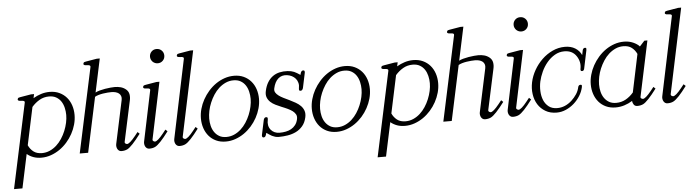

<svg xmlns="http://www.w3.org/2000/svg" viewBox="-52 -932 4984 1377"><g transform="rotate(-5 2440.0 -243.0)"><path d="M418.9 -283.7Q418.9 -310.1 412.8 -335.9Q406.7 -361.8 393.6 -381.8Q380.4 -401.9 359.1 -414.3Q337.9 -426.8 307.1 -426.8Q269.5 -426.8 238.5 -408.9Q207.5 -391.1 182.6 -362.3L125 -91.3Q137.7 -63 161.1 -44.7Q184.6 -26.4 222.2 -26.4Q252 -26.4 278.3 -38.1Q304.7 -49.8 326.7 -69.6Q348.6 -89.4 365.7 -115.5Q382.8 -141.6 394.5 -170.2Q406.2 -198.7 412.6 -228Q418.9 -257.3 418.9 -283.7ZM478.5 -279.3Q478.5 -245.1 469 -210.7Q459.5 -176.3 442.1 -144.5Q424.8 -112.8 400.6 -85.4Q376.5 -58.1 347.2 -37.8Q317.9 -17.6 284.4 -5.9Q251 5.9 215.3 5.9Q183.6 5.9 158 -3.4Q132.3 -12.7 111.8 -29.8L60.1 213.4H-0.5L130.4 -398.4Q131.8 -405.3 127.7 -408.2Q123.5 -411.1 117.2 -412.1Q110.8 -413.1 103.5 -413.1Q96.2 -413.1 91.3 -414.6Q87.4 -415.5 84.2 -418Q81.1 -420.4 82 -426.8Q84 -435.1 89.6 -437Q95.2 -439 102.1 -439.9L180.2 -453.1H202.1L195.8 -424.3Q223.1 -440.4 252.7 -449.7Q282.2 -459 314 -459Q353 -459 383.5 -444.8Q414.1 -430.7 435.3 -406.2Q456.5 -381.8 467.5 -349.1Q478.5 -316.4 478.5 -279.3Z M931.6 -104Q866.2 -16.6 833.5 0Q814.9 8.8 791.5 8.8Q781.2 8.8 773.9 3.7Q766.6 -1.5 762.5 -9.3Q758.3 -17.1 757.1 -26.6Q755.9 -36.1 757.8 -44.9L824.2 -356Q827.6 -372.6 823.2 -384.5Q818.8 -396.5 809.1 -404.1Q799.3 -411.6 785.4 -415.3Q771.5 -418.9 755.4 -418.9Q744.1 -418.9 728 -417.7Q711.9 -416.5 694.8 -413.8Q677.7 -411.1 662.1 -406.5Q646.5 -401.9 636.2 -395.5L551.8 0H491.2L622.1 -611.8Q623.5 -618.7 619.4 -621.6Q615.2 -624.5 608.9 -625.5Q602.5 -626.5 595.2 -626.5Q587.9 -626.5 583 -627.9Q579.1 -628.9 575.9 -631.3Q572.8 -633.8 573.7 -640.1Q575.7 -648.4 581.3 -650.4Q586.9 -652.3 593.8 -653.3L671.9 -666.5H693.8L642.6 -425.8Q654.3 -432.6 673.3 -437.7Q692.4 -442.9 712.6 -446.3Q732.9 -449.7 751.7 -451.4Q770.5 -453.1 781.7 -453.1Q805.2 -453.1 825.7 -447.5Q846.2 -441.9 863.3 -427.7Q880.4 -413.1 884 -391.8Q887.7 -370.6 882.3 -347.2L819.3 -54.2Q818.4 -48.8 821.8 -44.9Q825.2 -41 831.5 -39.1Q835.4 -38.1 835.4 -38.1Q854 -38.1 896.5 -90.8L917.5 -117.2Z M1132.3 -104Q1066.9 -16.1 1034.2 0Q1016.6 8.8 992.2 8.8Q981.9 8.8 974.6 3.7Q967.3 -1.5 963.1 -9.3Q959 -17.1 957.8 -26.6Q956.5 -36.1 958.5 -44.9L1034.2 -408.2Q1035.6 -415 1031.7 -418Q1027.8 -420.9 1021.2 -421.9Q1014.6 -422.9 1007.3 -422.9Q1000 -422.9 995.1 -424.3Q991.2 -425.3 988 -427.7Q984.9 -430.2 985.8 -436.5Q987.8 -444.8 993.7 -446.8Q999.5 -448.7 1005.9 -449.7L1084 -462.9H1105.5L1020 -54.2Q1019 -48.8 1022.5 -44.9Q1025.9 -41 1032.2 -39.1Q1036.1 -38.1 1036.1 -38.1Q1055.2 -38.1 1097.2 -90.8L1118.2 -117.2ZM1156.7 -647Q1156.7 -625 1141.8 -610.4Q1127 -595.7 1105 -595.7Q1094.7 -595.7 1085.2 -599.9Q1075.7 -604 1068.8 -610.8Q1062 -617.7 1057.9 -627.2Q1053.7 -636.7 1053.7 -647Q1053.7 -668.9 1068.4 -683.8Q1083 -698.7 1105 -698.7Q1127 -698.7 1141.8 -683.8Q1156.7 -668.9 1156.7 -647Z M1366.2 -666.5 1237.3 -54.2Q1236.3 -48.8 1239.7 -44.9Q1243.2 -41 1249.5 -39.1Q1253.4 -38.1 1253.4 -38.1Q1272.5 -38.1 1314.5 -90.8L1335.4 -117.2L1349.6 -104Q1284.2 -16.1 1251.5 0Q1233.9 8.8 1209.5 8.8Q1199.2 8.8 1191.9 3.7Q1184.6 -1.5 1180.4 -9.3Q1176.3 -17.1 1175 -26.6Q1173.8 -36.1 1175.8 -44.9L1294.4 -611.8Q1295.9 -618.7 1292 -621.6Q1288.1 -624.5 1281.7 -625.5Q1275.4 -626.5 1268.1 -626.5Q1260.7 -626.5 1255.4 -627.9Q1251.5 -628.9 1248.3 -631.3Q1245.1 -633.8 1246.1 -640.1Q1248 -648.4 1253.9 -650.4Q1259.8 -652.3 1266.1 -653.3L1344.2 -666.5Z M1746.6 -283.7Q1746.6 -310.1 1740.5 -335.9Q1734.4 -361.8 1721.2 -381.8Q1708 -401.9 1686.8 -414.3Q1665.5 -426.8 1634.8 -426.8Q1604.5 -426.8 1578.4 -414.8Q1552.2 -402.8 1530.3 -383.1Q1508.3 -363.3 1491.2 -336.9Q1474.1 -310.5 1462.2 -282Q1450.2 -253.4 1444.1 -223.9Q1438 -194.3 1438 -168Q1438 -141.6 1444.1 -116.2Q1450.2 -90.8 1463.9 -70.8Q1477.5 -50.8 1498.5 -38.6Q1519.5 -26.4 1549.8 -26.4Q1579.6 -26.4 1606 -38.1Q1632.3 -49.8 1654.3 -69.6Q1676.3 -89.4 1693.4 -115.5Q1710.4 -141.6 1722.2 -170.2Q1733.9 -198.7 1740.2 -228Q1746.6 -257.3 1746.6 -283.7ZM1806.2 -279.3Q1806.2 -245.1 1796.6 -210.7Q1787.1 -176.3 1769.8 -144.5Q1752.4 -112.8 1728.3 -85.4Q1704.1 -58.1 1674.8 -37.8Q1645.5 -17.6 1612.1 -5.9Q1578.6 5.9 1543 5.9Q1503.9 5.9 1473.4 -8.3Q1442.9 -22.5 1421.9 -47.1Q1400.9 -71.8 1389.9 -104.5Q1378.9 -137.2 1378.9 -174.3Q1378.9 -208.5 1388.4 -242.9Q1397.9 -277.3 1415.3 -308.8Q1432.6 -340.3 1456.8 -367.9Q1481 -395.5 1510.3 -415.8Q1539.6 -436 1572.8 -447.5Q1606 -459 1641.6 -459Q1680.7 -459 1711.2 -444.8Q1741.7 -430.7 1762.9 -406.2Q1784.2 -381.8 1795.2 -349.1Q1806.2 -316.4 1806.2 -279.3Z M2127 -329.1Q2125.5 -322.8 2121.1 -316.4Q2116.7 -310.1 2108.4 -310.1Q2099.6 -310.1 2098.1 -316.2Q2096.7 -322.3 2098.1 -329.1Q2102.5 -350.1 2097.9 -367.9Q2093.3 -385.7 2082.3 -398.7Q2071.3 -411.6 2055.4 -419.7Q2039.6 -427.7 2021 -430.2Q1982.9 -435.1 1957.5 -412.6Q1932.1 -390.1 1921.9 -344.2Q1918 -327.1 1925.3 -314.5Q1932.6 -301.8 1947.8 -290.5Q1954.6 -285.2 1963.4 -280Q1972.2 -274.9 1982.9 -269.5L2024.4 -249.5Q2045.4 -239.3 2066.2 -227.5Q2086.9 -215.8 2102.1 -200.4Q2117.2 -185.1 2124.3 -164.8Q2131.3 -144.5 2125.5 -117.7Q2117.2 -79.6 2096.4 -55.4Q2075.7 -31.2 2048.1 -17.8Q2020.5 -4.4 1988.3 0.7Q1956.1 5.9 1925.3 5.9Q1909.7 5.9 1897.9 2.4Q1886.2 -1 1875.5 -6.3Q1865.7 -11.7 1856.4 -17.8Q1847.2 -23.9 1837.4 -30.8Q1837.4 -30.3 1836.9 -29.8L1835.4 -25.4L1834 -20Q1831.5 -11.7 1827.6 -5.9Q1823.7 0 1815.4 0Q1810.5 0 1808.1 -2.2Q1805.7 -4.4 1804.7 -7.3Q1803.7 -10.3 1804 -13.4Q1804.2 -16.6 1804.7 -19L1827.1 -124.5Q1828.1 -129.9 1832.3 -136.5Q1836.4 -143.1 1845.7 -143.1Q1854 -143.1 1855.7 -137.2Q1857.4 -131.3 1856 -124.5Q1846.2 -80.6 1869.6 -51.3Q1893.1 -23.4 1932.6 -23.4Q1955.6 -23.4 1977.1 -27.6Q1998.5 -31.7 2016.1 -41.5Q2033.7 -51.3 2046.6 -67.9Q2059.6 -84.5 2064.9 -108.9Q2069.3 -129.4 2062 -143.3Q2054.7 -157.2 2040 -168.5Q2032.7 -174.3 2023.7 -179.2Q2014.6 -184.1 2004.9 -189Q1995.1 -193.8 1984.4 -198.2Q1973.6 -202.6 1962.9 -207Q1941.4 -215.8 1920.4 -226.1Q1899.4 -236.3 1884 -250.7Q1868.7 -265.1 1861.3 -284.4Q1854 -303.7 1859.9 -330.6Q1867.7 -366.7 1883.3 -392.1Q1898.9 -417.5 1920.7 -433.1Q1942.4 -448.7 1969.7 -454.8Q1997.1 -460.9 2027.8 -459Q2042 -458 2053 -455.6Q2064 -453.1 2074 -449Q2084 -444.8 2094.2 -438.5Q2104.5 -432.1 2117.2 -423.8L2118.7 -428.2L2120.1 -434.1Q2122.1 -441.9 2126.5 -448Q2130.9 -454.1 2139.2 -454.1Q2147.5 -454.1 2149.2 -447.8Q2150.9 -441.4 2149.4 -435.1Z M2544.9 -283.7Q2544.9 -310.1 2538.8 -335.9Q2532.7 -361.8 2519.5 -381.8Q2506.3 -401.9 2485.1 -414.3Q2463.9 -426.8 2433.1 -426.8Q2402.8 -426.8 2376.7 -414.8Q2350.6 -402.8 2328.6 -383.1Q2306.6 -363.3 2289.6 -336.9Q2272.5 -310.5 2260.5 -282Q2248.5 -253.4 2242.4 -223.9Q2236.3 -194.3 2236.3 -168Q2236.3 -141.6 2242.4 -116.2Q2248.5 -90.8 2262.2 -70.8Q2275.9 -50.8 2296.9 -38.6Q2317.9 -26.4 2348.1 -26.4Q2377.9 -26.4 2404.3 -38.1Q2430.7 -49.8 2452.6 -69.6Q2474.6 -89.4 2491.7 -115.5Q2508.8 -141.6 2520.5 -170.2Q2532.2 -198.7 2538.6 -228Q2544.9 -257.3 2544.9 -283.7ZM2604.5 -279.3Q2604.5 -245.1 2595 -210.7Q2585.4 -176.3 2568.1 -144.5Q2550.8 -112.8 2526.6 -85.4Q2502.4 -58.1 2473.1 -37.8Q2443.8 -17.6 2410.4 -5.9Q2377 5.9 2341.3 5.9Q2302.2 5.9 2271.7 -8.3Q2241.2 -22.5 2220.2 -47.1Q2199.2 -71.8 2188.2 -104.5Q2177.2 -137.2 2177.2 -174.3Q2177.2 -208.5 2186.8 -242.9Q2196.3 -277.3 2213.6 -308.8Q2231 -340.3 2255.1 -367.9Q2279.3 -395.5 2308.6 -415.8Q2337.9 -436 2371.1 -447.5Q2404.3 -459 2439.9 -459Q2479 -459 2509.5 -444.8Q2540 -430.7 2561.3 -406.2Q2582.5 -381.8 2593.5 -349.1Q2604.5 -316.4 2604.5 -279.3Z M3036.6 -283.7Q3036.6 -310.1 3030.5 -335.9Q3024.4 -361.8 3011.2 -381.8Q2998 -401.9 2976.8 -414.3Q2955.6 -426.8 2924.8 -426.8Q2887.2 -426.8 2856.2 -408.9Q2825.2 -391.1 2800.3 -362.3L2742.7 -91.3Q2755.4 -63 2778.8 -44.7Q2802.2 -26.4 2839.8 -26.4Q2869.6 -26.4 2896 -38.1Q2922.4 -49.8 2944.3 -69.6Q2966.3 -89.4 2983.4 -115.5Q3000.5 -141.6 3012.2 -170.2Q3023.9 -198.7 3030.3 -228Q3036.6 -257.3 3036.6 -283.7ZM3096.2 -279.3Q3096.2 -245.1 3086.7 -210.7Q3077.1 -176.3 3059.8 -144.5Q3042.5 -112.8 3018.3 -85.4Q2994.1 -58.1 2964.8 -37.8Q2935.5 -17.6 2902.1 -5.9Q2868.7 5.9 2833 5.9Q2801.3 5.9 2775.6 -3.4Q2750 -12.7 2729.5 -29.8L2677.7 213.4H2617.2L2748 -398.4Q2749.5 -405.3 2745.4 -408.2Q2741.2 -411.1 2734.9 -412.1Q2728.5 -413.1 2721.2 -413.1Q2713.9 -413.1 2709 -414.6Q2705.1 -415.5 2701.9 -418Q2698.7 -420.4 2699.7 -426.8Q2701.7 -435.1 2707.3 -437Q2712.9 -439 2719.7 -439.9L2797.9 -453.1H2819.8L2813.5 -424.3Q2840.8 -440.4 2870.4 -449.7Q2899.9 -459 2931.6 -459Q2970.7 -459 3001.2 -444.8Q3031.7 -430.7 3053 -406.2Q3074.2 -381.8 3085.2 -349.1Q3096.2 -316.4 3096.2 -279.3Z M3549.3 -104Q3483.9 -16.6 3451.2 0Q3432.6 8.8 3409.2 8.8Q3398.9 8.8 3391.6 3.7Q3384.3 -1.5 3380.1 -9.3Q3376 -17.1 3374.8 -26.6Q3373.5 -36.1 3375.5 -44.9L3441.9 -356Q3445.3 -372.6 3440.9 -384.5Q3436.5 -396.5 3426.8 -404.1Q3417 -411.6 3403.1 -415.3Q3389.2 -418.9 3373 -418.9Q3361.8 -418.9 3345.7 -417.7Q3329.6 -416.5 3312.5 -413.8Q3295.4 -411.1 3279.8 -406.5Q3264.2 -401.9 3253.9 -395.5L3169.4 0H3108.9L3239.7 -611.8Q3241.2 -618.7 3237.1 -621.6Q3232.9 -624.5 3226.6 -625.5Q3220.2 -626.5 3212.9 -626.5Q3205.6 -626.5 3200.7 -627.9Q3196.8 -628.9 3193.6 -631.3Q3190.4 -633.8 3191.4 -640.1Q3193.4 -648.4 3199 -650.4Q3204.6 -652.3 3211.4 -653.3L3289.6 -666.5H3311.5L3260.3 -425.8Q3272 -432.6 3291 -437.7Q3310.1 -442.9 3330.3 -446.3Q3350.6 -449.7 3369.4 -451.4Q3388.2 -453.1 3399.4 -453.1Q3422.9 -453.1 3443.4 -447.5Q3463.9 -441.9 3481 -427.7Q3498 -413.1 3501.7 -391.8Q3505.4 -370.6 3500 -347.2L3437 -54.2Q3436 -48.8 3439.5 -44.9Q3442.9 -41 3449.2 -39.1Q3453.1 -38.1 3453.1 -38.1Q3471.7 -38.1 3514.2 -90.8L3535.2 -117.2Z M3750 -104Q3684.6 -16.1 3651.9 0Q3634.3 8.8 3609.9 8.8Q3599.6 8.8 3592.3 3.7Q3585 -1.5 3580.8 -9.3Q3576.7 -17.1 3575.4 -26.6Q3574.2 -36.1 3576.2 -44.9L3651.9 -408.2Q3653.3 -415 3649.4 -418Q3645.5 -420.9 3638.9 -421.9Q3632.3 -422.9 3625 -422.9Q3617.7 -422.9 3612.8 -424.3Q3608.9 -425.3 3605.7 -427.7Q3602.5 -430.2 3603.5 -436.5Q3605.5 -444.8 3611.3 -446.8Q3617.2 -448.7 3623.5 -449.7L3701.7 -462.9H3723.1L3637.7 -54.2Q3636.7 -48.8 3640.1 -44.9Q3643.6 -41 3649.9 -39.1Q3653.8 -38.1 3653.8 -38.1Q3672.9 -38.1 3714.8 -90.8L3735.8 -117.2ZM3774.4 -647Q3774.4 -625 3759.5 -610.4Q3744.6 -595.7 3722.7 -595.7Q3712.4 -595.7 3702.9 -599.9Q3693.4 -604 3686.5 -610.8Q3679.7 -617.7 3675.5 -627.2Q3671.4 -636.7 3671.4 -647Q3671.4 -668.9 3686 -683.8Q3700.7 -698.7 3722.7 -698.7Q3744.6 -698.7 3759.5 -683.8Q3774.4 -668.9 3774.4 -647Z M4148.4 -292Q4147.5 -286.1 4143.8 -280.5Q4140.1 -274.9 4131.8 -274.9Q4124 -274.9 4122.3 -280Q4120.6 -285.2 4121.6 -290.5Q4127 -316.9 4122.1 -340.1Q4117.2 -363.3 4103.5 -383.8Q4074.7 -427.2 4017.1 -427.2Q3979.5 -427.2 3947.8 -408.7Q3916 -390.1 3891.6 -360.8Q3867.2 -331.5 3850.8 -295.9Q3834.5 -260.3 3827.1 -226.6Q3819.8 -192.9 3821.3 -157.2Q3822.8 -121.6 3834.7 -92.5Q3846.7 -63.5 3870.6 -44.7Q3894.5 -25.9 3932.1 -25.9Q3988.8 -25.9 4036.6 -69.3Q4058.6 -89.8 4073.7 -113Q4088.9 -136.2 4094.2 -162.6Q4095.2 -168 4099.4 -173.1Q4103.5 -178.2 4111.3 -178.2Q4120.6 -178.2 4121.1 -172.6Q4121.6 -167 4120.6 -161.6Q4113.8 -128.9 4095 -98.6Q4076.2 -68.4 4049.8 -45.2Q4023.4 -22 3991.5 -8.1Q3959.5 5.9 3925.3 5.9Q3878.4 5.9 3844.5 -14.2Q3810.5 -34.2 3790.3 -66.7Q3770 -99.1 3764.2 -140.9Q3758.3 -182.6 3767.6 -226.6Q3776.9 -270.5 3800.5 -312.3Q3824.2 -354 3858.2 -386.7Q3892.1 -419.4 3934.6 -439.2Q3977.1 -459 4023.9 -459Q4066.9 -459 4097.4 -440.2Q4127.9 -421.4 4142.6 -389.2L4149.4 -422.4Q4150.4 -428.2 4154.5 -433.8Q4158.7 -439.5 4167 -439.5Q4175.3 -439.5 4176 -433.8Q4176.8 -428.2 4175.8 -422.4Z M4538.1 -362.8Q4525.4 -390.6 4502.2 -408.7Q4479 -426.8 4441.4 -426.8Q4411.1 -426.8 4385 -414.8Q4358.9 -402.8 4336.9 -383.1Q4314.9 -363.3 4297.9 -336.9Q4280.8 -310.5 4268.8 -282Q4256.8 -253.4 4250.7 -223.9Q4244.6 -194.3 4244.6 -168Q4244.6 -141.6 4250.7 -116.2Q4256.8 -90.8 4270.5 -70.8Q4284.2 -50.8 4305.2 -38.6Q4326.2 -26.4 4356.4 -26.4Q4394 -26.4 4425.3 -43.9Q4456.5 -61.5 4481 -90.3ZM4645.5 -104Q4580.1 -16.6 4547.4 0Q4528.8 8.8 4505.4 8.8Q4488.3 8.8 4479.7 -3.4Q4471.2 -15.6 4470.2 -30.3Q4442.9 -13.2 4412.6 -3.7Q4382.3 5.9 4349.6 5.9Q4310.5 5.9 4280 -8.3Q4249.5 -22.5 4228.5 -47.1Q4207.5 -71.8 4196.5 -104.5Q4185.5 -137.2 4185.5 -174.3Q4185.5 -208.5 4195.1 -242.9Q4204.6 -277.3 4221.9 -308.8Q4239.3 -340.3 4263.4 -367.9Q4287.6 -395.5 4316.9 -415.8Q4346.2 -436 4379.4 -447.5Q4412.6 -459 4448.2 -459Q4479.5 -459 4505.1 -449.7Q4530.8 -440.4 4550.8 -424.3L4560.5 -414.6L4595.7 -453.1H4617.7L4533.2 -54.2Q4531.7 -48.8 4535.2 -44.9Q4538.6 -41 4545.4 -39.1Q4548.3 -38.1 4549.3 -38.1Q4567.9 -38.1 4610.4 -90.8L4631.3 -117.2Z M4879.4 -666.5 4750.5 -54.2Q4749.5 -48.8 4752.9 -44.9Q4756.3 -41 4762.7 -39.1Q4766.6 -38.1 4766.6 -38.1Q4785.6 -38.1 4827.6 -90.8L4848.6 -117.2L4862.8 -104Q4797.4 -16.1 4764.6 0Q4747.1 8.8 4722.7 8.8Q4712.4 8.8 4705.1 3.7Q4697.8 -1.5 4693.6 -9.3Q4689.5 -17.1 4688.2 -26.6Q4687 -36.1 4689 -44.9L4807.6 -611.8Q4809.1 -618.7 4805.2 -621.6Q4801.3 -624.5 4794.9 -625.5Q4788.6 -626.5 4781.2 -626.5Q4773.9 -626.5 4768.6 -627.9Q4764.6 -628.9 4761.5 -631.3Q4758.3 -633.8 4759.3 -640.1Q4761.2 -648.4 4767.1 -650.4Q4772.9 -652.3 4779.3 -653.3L4857.4 -666.5Z"/></g></svg>

Font: Atsinvsda
Style: Italic
Weight: 400
Italic angle: -12°
Designer: Al Webster
Foundry: Al Webster and Michael Everson
Version: Version 2.000